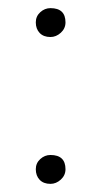

<svg xmlns="http://www.w3.org/2000/svg" viewBox="-20 -440 249 472"><path d="M104 12Q87 12 77.5 2Q68 -8 68 -24Q68 -39 79 -49Q90 -59 104 -59Q141 -59 141 -24Q141 -9 129.5 1.5Q118 12 104 12ZM104 -349Q87 -349 77.5 -359Q68 -369 68 -385Q68 -400 79 -410Q90 -420 104 -420Q141 -420 141 -385Q141 -370 129.5 -359.5Q118 -349 104 -349Z"/></svg>

Font: Petrona ExtraLight
Style: Regular
Weight: 200
Designer: Ringo R. Seeber
Foundry: Ringo R. Seeber
Version: Version 2.001; ttfautohint (v1.8.3)